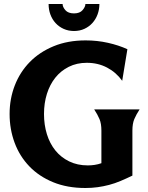

<svg xmlns="http://www.w3.org/2000/svg" viewBox="-20 -921 738 960"><path d="M642 -43Q611 -28 582.5 -16Q554 -4 525.5 3.5Q497 11 468 15Q439 19 407 19Q316 19 245.5 -10Q175 -39 126.5 -89.5Q78 -140 53 -207.5Q28 -275 28 -351Q28 -427 54 -494Q80 -561 129 -611Q178 -661 248.5 -690Q319 -719 408 -719Q466 -719 519.5 -707Q573 -695 617 -675L591 -517Q561 -559 515.5 -583Q470 -607 414 -607Q364 -607 324 -587Q284 -567 256.5 -532.5Q229 -498 214.5 -451.5Q200 -405 200 -351Q200 -297 214.5 -250Q229 -203 257 -168.5Q285 -134 326 -114Q367 -94 419 -94Q436 -94 453 -96.5Q470 -99 487 -105V-268Q487 -303 477.5 -325.5Q468 -348 451 -374H678Q661 -348 651.5 -325.5Q642 -303 642 -268ZM477 -901Q477 -874 468 -849.5Q459 -825 442.5 -806.5Q426 -788 402.5 -777Q379 -766 350 -766Q322 -766 298.5 -776.5Q275 -787 258 -805.5Q241 -824 232 -848.5Q223 -873 223 -901H293Q293 -886 307 -870Q321 -854 350 -854Q379 -854 393 -870.5Q407 -887 407 -901Z"/></svg>

Font: LT Museum
Style: Bold
Weight: 700
Designer: Daniel Lyons
Foundry: LyonsType
Version: Version 1.010